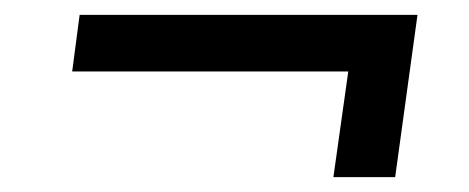

<svg xmlns="http://www.w3.org/2000/svg" viewBox="-20 -408 630 258"><path d="M428 -170 448 -312H77L87 -388H541L511 -170Z"/></svg>

Font: Host Grotesk
Style: Italic
Weight: 400
Italic angle: -8°
Designer: Doğukan Karapınar based on Poppins by Indian Type Foundry, Jonny Pinhorn
Foundry: Element Type
Version: Version 1.001; ttfautohint (v1.8.4.7-5d5b)